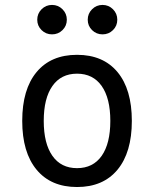

<svg xmlns="http://www.w3.org/2000/svg" viewBox="-20 -750 626 780"><path d="M293 9.8Q187 9.8 128.7 -60.5Q70.3 -130.9 70.3 -258.8Q70.3 -387.2 128.7 -457.3Q187 -527.3 293 -527.3Q398.9 -527.3 457.3 -457.3Q515.6 -387.2 515.6 -258.8Q515.6 -130.9 457.3 -60.5Q398.9 9.8 293 9.8ZM293 -66.9Q357.9 -66.9 393.1 -116.9Q428.2 -167 428.2 -258.8Q428.2 -350.6 393.1 -400.6Q357.9 -450.7 293 -450.7Q228 -450.7 192.9 -400.6Q157.7 -350.6 157.7 -258.8Q157.7 -167 192.9 -116.9Q228 -66.9 293 -66.9ZM191.4 -610.4Q166.5 -610.4 148.9 -627.7Q131.3 -645 131.3 -669.9Q131.3 -694.8 148.9 -712.4Q166.5 -730 191.4 -730Q216.3 -730 233.9 -712.4Q251.5 -694.8 251.5 -669.9Q251.5 -645 233.9 -627.7Q216.3 -610.4 191.4 -610.4ZM396.5 -610.4Q371.6 -610.4 354 -627.7Q336.4 -645 336.4 -669.9Q336.4 -694.8 354 -712.4Q371.6 -730 396.5 -730Q421.4 -730 439 -712.4Q456.5 -694.8 456.5 -669.9Q456.5 -645 439 -627.7Q421.4 -610.4 396.5 -610.4Z"/></svg>

Font: Cascadia Code PL SemiLight
Style: Regular
Weight: 350
Monospace: yes
Designer: Aaron Bell
Foundry: Saja Typeworks
Version: Version 2404.023; ttfautohint (v1.8.4)